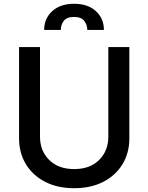

<svg xmlns="http://www.w3.org/2000/svg" viewBox="-20 -974 778 1006"><path d="M368.6 12.1Q281.6 12.1 216.6 -21.3Q151.6 -54.7 115.8 -113.6Q79.9 -172.6 79.9 -248.9V-727.3H189.6V-257.8Q189.6 -183.9 237.7 -136Q285.9 -88.1 368.6 -88.1Q451.7 -88.1 499.6 -136Q547.6 -183.9 547.6 -257.8V-727.3H657.7V-248.9Q657.7 -172.6 621.8 -113.6Q585.9 -54.7 521 -21.3Q456 12.1 368.6 12.1ZM524.5 -817.1H437.5Q437.1 -844.5 421.2 -864.9Q405.2 -885.3 368.3 -885.3Q329.9 -885.3 314.3 -864.7Q298.7 -844.1 298.7 -818.2V-817.1H211.3Q211.3 -876.8 253.6 -915.5Q295.8 -954.2 368.3 -954.2Q440.7 -954.2 482.6 -915.5Q524.5 -876.8 524.5 -817.1Z"/></svg>

Font: Linik Sans Medium
Style: Regular
Weight: 500
Designer: Rasmus Andersson (font), Cristiano Sobral (main changes)
Foundry: rsms
Version: Version 3.018;June 1, 2022;FontCreator 14.0.0.2814 64-bit; t